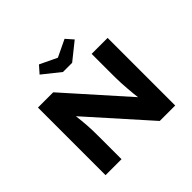

<svg xmlns="http://www.w3.org/2000/svg" viewBox="-208 -1162 1406 1406"><g transform="rotate(-45 495.5 -459.0)"><path d="M134.7 0V-700H292.8L737.9 -200.5L710.7 -204.7Q705.1 -241.3 702.1 -273.6Q699.1 -305.9 696.6 -336.8Q694.1 -367.7 692.6 -398Q691.1 -428.3 690.9 -460Q690.7 -491.7 690.7 -527.4V-700H856.1V0H696L234.9 -516.4L280.1 -508.6Q283.7 -479.6 286.9 -454.3Q290.2 -429 292.4 -404.1Q294.7 -379.2 296.7 -353.6Q298.7 -328 299.4 -298.3Q300.1 -268.7 300.1 -233.6V0ZM448.3 -754.7 313.9 -862.3 363.4 -918.3 510.9 -847.8H480.9L628.4 -918.3L677.8 -862.3L543.5 -754.7Z"/></g></svg>

Font: Lexend Giga
Style: Regular
Weight: 400
Designer: Bonnie Shaver-Troup, Thomas Jockin
Foundry: Lexend
Version: Version 1.007